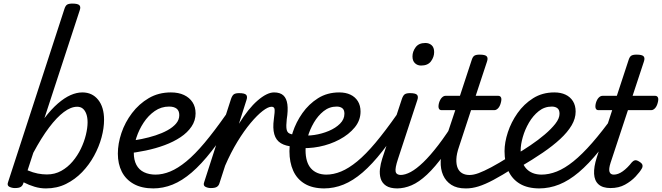

<svg xmlns="http://www.w3.org/2000/svg" viewBox="-20 -1035 3695 1072"><path d="M63 15Q47 15 32.5 8Q18 1 25 -18L339 -983Q345 -1003 354.5 -1009Q364 -1015 384 -1015Q415 -1015 423.5 -1005.5Q432 -996 425 -977L228 -375Q266 -425 303 -457Q340 -489 374 -504Q408 -519 440 -519Q495 -519 528 -478Q561 -437 561 -366Q561 -320 547 -268Q533 -216 505.5 -165.5Q478 -115 438.5 -74Q399 -33 348.5 -8Q298 17 236 17Q204 17 172.5 7.5Q141 -2 112 -17L110 -11Q106 2 96 8.5Q86 15 63 15ZM134 -84Q165 -71 191 -66Q217 -61 242 -61Q286 -61 322 -81Q358 -101 385.5 -133.5Q413 -166 431.5 -204.5Q450 -243 459.5 -282Q469 -321 469 -352Q469 -379 462 -398.5Q455 -418 442.5 -428.5Q430 -439 411 -439Q376 -439 336.5 -409.5Q297 -380 254 -323Q211 -266 166 -182Z M838 17Q771 17 726.5 -8Q682 -33 660 -76.5Q638 -120 638 -177Q638 -233 658 -292.5Q678 -352 717 -403.5Q756 -455 810.5 -487Q865 -519 934 -519Q977 -519 1007.5 -504.5Q1038 -490 1055 -464Q1072 -438 1072 -402Q1072 -362 1049.5 -328.5Q1027 -295 988 -269Q949 -243 899 -224.5Q849 -206 793.5 -194.5Q738 -183 683 -177L695 -247Q732 -251 771.5 -259Q811 -267 848 -279Q885 -291 915 -307.5Q945 -324 963 -345Q981 -366 981 -392Q981 -417 966 -428.5Q951 -440 924 -440Q880 -440 844 -415Q808 -390 782 -350.5Q756 -311 741.5 -266.5Q727 -222 727 -182Q727 -142 741.5 -114.5Q756 -87 784 -73.5Q812 -60 850 -60Q864 -60 869.5 -48.5Q875 -37 873 -21.5Q871 -6 862 5.5Q853 17 838 17Z M834 17Q825 17 821.5 5.5Q818 -6 819.5 -21.5Q821 -37 828 -48.5Q835 -60 847 -60Q888 -60 930.5 -77.5Q973 -95 1020.5 -134Q1068 -173 1122.5 -238Q1177 -303 1243 -397Q1249 -405 1261 -400Q1273 -395 1282 -385.5Q1291 -376 1286 -367Q1219 -265 1161.5 -191.5Q1104 -118 1050.5 -72Q997 -26 944 -4.5Q891 17 834 17Z M1157 15Q1141 15 1127 8Q1113 1 1120 -18L1270 -483Q1277 -503 1286.5 -509Q1296 -515 1315 -515Q1346 -515 1354.5 -505.5Q1363 -496 1356 -476L1314 -344Q1340 -386 1366 -418.5Q1392 -451 1418 -473.5Q1444 -496 1467 -507.5Q1490 -519 1510 -519Q1529 -519 1536.5 -507Q1544 -495 1541 -479Q1538 -463 1526.5 -451Q1515 -439 1496 -439Q1477 -439 1446.5 -415.5Q1416 -392 1379.5 -348.5Q1343 -305 1306 -244.5Q1269 -184 1237 -110L1205 -11Q1201 2 1190.5 8.5Q1180 15 1157 15Z M1620 -216Q1575 -219 1548 -235.5Q1521 -252 1511.5 -285.5Q1502 -319 1509 -370Q1515 -412 1513 -425.5Q1511 -439 1496 -439Q1477 -439 1470 -451Q1463 -463 1465.5 -479Q1468 -495 1479.5 -507Q1491 -519 1510 -519Q1544 -519 1562 -502.5Q1580 -486 1584.5 -452.5Q1589 -419 1581 -369Q1577 -332 1580 -314Q1583 -296 1595.5 -290Q1608 -284 1631 -282Q1650 -280 1657.5 -269.5Q1665 -259 1663 -246Q1661 -233 1650 -224Q1639 -215 1620 -216Z M1656 -281Q1693 -275 1735.5 -281.5Q1778 -288 1816 -304Q1854 -320 1878.5 -344.5Q1903 -369 1903 -400Q1903 -422 1891 -431Q1879 -440 1860 -440Q1819 -440 1787 -414.5Q1755 -389 1732.5 -350.5Q1710 -312 1698 -270Q1686 -228 1686 -196Q1686 -163 1693.5 -137.5Q1701 -112 1716 -95Q1731 -78 1753 -69Q1775 -60 1804 -60Q1818 -60 1823.5 -48.5Q1829 -37 1827 -21.5Q1825 -6 1816 5.5Q1807 17 1792 17Q1725 17 1681.5 -9Q1638 -35 1617 -82Q1596 -129 1596 -191Q1596 -240 1614.5 -296.5Q1633 -353 1668.5 -403.5Q1704 -454 1755.5 -486.5Q1807 -519 1874 -519Q1910 -519 1936.5 -506.5Q1963 -494 1978 -470Q1993 -446 1993 -412Q1993 -363 1960.5 -323.5Q1928 -284 1875.5 -256Q1823 -228 1762 -216Q1701 -204 1644 -210Z M1788 17Q1779 17 1775.5 5.5Q1772 -6 1773.5 -21.5Q1775 -37 1782 -48.5Q1789 -60 1801 -60Q1842 -60 1884.5 -77.5Q1927 -95 1974.5 -134Q2022 -173 2076.5 -238Q2131 -303 2197 -397Q2203 -405 2215 -400Q2227 -395 2236 -385.5Q2245 -376 2240 -367Q2173 -265 2115.5 -191.5Q2058 -118 2004.5 -72Q1951 -26 1898 -4.5Q1845 17 1788 17Z M2199 17Q2158 17 2135.5 2Q2113 -13 2105.5 -38Q2098 -63 2101.5 -92Q2105 -121 2114 -149L2224 -483Q2231 -503 2240.5 -509Q2250 -515 2269 -515Q2300 -515 2308.5 -505.5Q2317 -496 2310 -476L2202 -147Q2185 -96 2189 -77Q2193 -58 2219 -58Q2233 -58 2239.5 -46.5Q2246 -35 2244.5 -20.5Q2243 -6 2231.5 5.5Q2220 17 2199 17ZM2331 -669Q2311 -669 2297 -682Q2283 -695 2283 -720Q2283 -747 2300.5 -771Q2318 -795 2355 -795Q2376 -795 2390 -782.5Q2404 -770 2404 -744Q2404 -717 2386.5 -693Q2369 -669 2331 -669Z M2196 17Q2182 17 2175 5.5Q2168 -6 2170 -20.5Q2172 -35 2183 -46.5Q2194 -58 2215 -58Q2242 -58 2273.5 -75Q2305 -92 2343.5 -129Q2382 -166 2428 -226Q2474 -286 2528 -373Q2537 -387 2550.5 -385Q2564 -383 2572 -372.5Q2580 -362 2573 -350Q2511 -243 2460 -172.5Q2409 -102 2364 -60Q2319 -18 2278 -0.5Q2237 17 2196 17Z M2579 17Q2531 17 2500 -3Q2469 -23 2454 -57Q2439 -91 2440.5 -134.5Q2442 -178 2457 -225L2522 -420H2445Q2434 -420 2430 -430Q2426 -440 2431 -460Q2437 -480 2447 -490Q2457 -500 2467 -500H2548L2613 -698Q2619 -718 2628.5 -724Q2638 -730 2658 -730Q2689 -730 2697.5 -720.5Q2706 -711 2699 -691L2636 -500H2762Q2773 -500 2777.5 -490.5Q2782 -481 2776 -460Q2771 -441 2761 -430.5Q2751 -420 2740 -420H2610L2543 -216Q2529 -176 2528 -146Q2527 -116 2535.5 -96.5Q2544 -77 2561 -67.5Q2578 -58 2600 -58Q2614 -58 2620.5 -46.5Q2627 -35 2625 -20.5Q2623 -6 2611.5 5.5Q2600 17 2579 17Z M2583 17Q2569 17 2562 5.5Q2555 -6 2557 -20.5Q2559 -35 2570 -46.5Q2581 -58 2602 -58Q2624 -58 2652.5 -68.5Q2681 -79 2722.5 -101Q2764 -123 2823 -160Q2836 -168 2847 -163.5Q2858 -159 2863 -147Q2868 -135 2865.5 -121Q2863 -107 2849 -98Q2783 -56 2735 -30.5Q2687 -5 2651 6Q2615 17 2583 17Z M2858 -171Q2899 -195 2942 -224Q2985 -253 3021.5 -284Q3058 -315 3081 -344.5Q3104 -374 3104 -400Q3104 -422 3092 -431Q3080 -440 3061 -440Q3020 -440 2988 -414.5Q2956 -389 2933.5 -350.5Q2911 -312 2899 -270Q2887 -228 2887 -196Q2887 -163 2894.5 -137.5Q2902 -112 2917 -95Q2932 -78 2954 -69Q2976 -60 3005 -60Q3019 -60 3024.5 -48.5Q3030 -37 3028 -21.5Q3026 -6 3017 5.5Q3008 17 2993 17Q2926 17 2882.5 -9Q2839 -35 2818 -82Q2797 -129 2797 -191Q2797 -240 2815.5 -296.5Q2834 -353 2869.5 -403.5Q2905 -454 2956.5 -486.5Q3008 -519 3075 -519Q3111 -519 3137.5 -506.5Q3164 -494 3179 -470Q3194 -446 3194 -412Q3194 -373 3171.5 -335Q3149 -297 3108 -259Q3067 -221 3010.5 -182.5Q2954 -144 2886 -104Z M2989 17Q2980 17 2976.5 5.5Q2973 -6 2974.5 -21.5Q2976 -37 2983.5 -48.5Q2991 -60 3002 -60Q3045 -60 3089 -77.5Q3133 -95 3181.5 -134Q3230 -173 3286 -237Q3342 -301 3409 -394Q3418 -404 3430.5 -400.5Q3443 -397 3451.5 -387.5Q3460 -378 3454 -369Q3385 -266 3325.5 -192.5Q3266 -119 3211.5 -73Q3157 -27 3102.5 -5Q3048 17 2989 17Z M3389 15Q3345 15 3322 -5.5Q3299 -26 3297 -64.5Q3295 -103 3312 -156L3398 -420H3321Q3310 -420 3306 -430Q3302 -440 3307 -460Q3313 -480 3323 -490Q3333 -500 3344 -500H3424L3489 -698Q3495 -718 3504.5 -724Q3514 -730 3534 -730Q3565 -730 3573.5 -720.5Q3582 -711 3575 -691L3512 -500H3638Q3649 -500 3653.5 -490.5Q3658 -481 3652 -460Q3647 -441 3637 -430.5Q3627 -420 3616 -420H3486L3389 -126Q3378 -92 3383 -76Q3388 -60 3407 -60Q3431 -60 3457 -78.5Q3483 -97 3508 -129Q3516 -138 3525.5 -140Q3535 -142 3550 -132Q3565 -123 3567 -113.5Q3569 -104 3564 -95Q3553 -75 3528.5 -49Q3504 -23 3469.5 -4Q3435 15 3389 15Z"/></svg>

Font: Playwrite AU TAS
Style: Regular
Weight: 400
Designer: Veronika Burian, José Scaglione
Foundry: TypeTogether
Version: Version 1.002